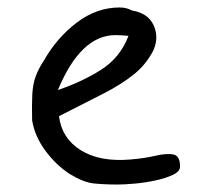

<svg xmlns="http://www.w3.org/2000/svg" viewBox="-20 -486 532 514"><path d="M295 8Q258 8 230.5 5Q203 2 167 -20Q130 -44 101.5 -82.5Q73 -121 66 -164Q65 -207 66.5 -234Q68 -261 75.5 -281.5Q83 -302 97 -323Q132 -385 185.5 -425.5Q239 -466 300 -466Q319 -466 333 -458Q376 -451 391 -419Q406 -387 391 -352Q372 -314 338.5 -287Q305 -260 256 -235Q207 -210 138 -175Q145 -116 196 -84Q247 -52 329 -59Q366 -62 396 -69Q426 -76 444 -72.5Q462 -69 462 -40Q462 -27 443 -18Q424 -9 396.5 -3Q369 3 341 5.5Q313 8 295 8ZM135 -245Q200 -267 251 -299.5Q302 -332 324 -390Q314 -391 305.5 -391.5Q297 -392 289 -392Q196 -392 135 -245Z"/></svg>

Font: Mynerve
Style: Regular
Weight: 400
Designer: Carolina Short
Foundry: Carolina Short
Version: Version 1.000; ttfautohint (v1.8.4.7-5d5b)